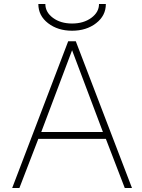

<svg xmlns="http://www.w3.org/2000/svg" viewBox="-20 -939 713 961"><path d="M509.8 -244.1H171.9L77.1 2H41L321.3 -732.4H359.4L640.6 2H604.5ZM171.9 -918.9H207Q207 -877.9 245.1 -849.6Q283.2 -821.3 340.8 -821.3Q398.4 -821.3 437 -849.6Q475.6 -877.9 475.6 -918.9H509.8Q509.8 -860.4 460.9 -822.8Q412.1 -785.2 340.8 -785.2Q269.5 -785.2 220.7 -822.8Q171.9 -860.4 171.9 -918.9ZM340.8 -687.5 186.5 -278.3H495.1Z"/></svg>

Font: Gen Shin Gothic ExtraLight
Style: Regular
Weight: 100
Designer: [Source Han Sans]
Ryoko NISHIZUKA  (kana & ideographs); Paul D. Hunt (Latin, Greek & Cyrillic); Wenlong ZHANG  (bopomofo
Version: Version 1.002.20150607